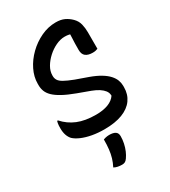

<svg xmlns="http://www.w3.org/2000/svg" viewBox="-233 -831 1066 1207"><g transform="rotate(-30 300.0 -228.0)"><path d="M372 -720Q409 -720 434.5 -708Q460 -696 481 -675Q503 -653 510 -624.5Q517 -596 517 -565Q517 -545 517 -524.5Q517 -504 517 -484.5Q517 -465 517 -445Q510 -442 501 -440Q492 -438 480 -438Q447 -438 429 -452Q411 -466 411 -498Q411 -526 411.5 -545.5Q412 -565 413 -579.5Q414 -594 414 -607.5Q414 -621 413 -638L435 -597Q421 -608 407 -611Q393 -614 376 -614Q345 -614 312 -598.5Q279 -583 251 -557.5Q223 -532 205.5 -502Q188 -472 188 -441V-436Q188 -420 196.5 -406Q205 -392 228 -379Q251 -366 295 -349L385 -317Q429 -301 459.5 -282.5Q490 -264 508 -244Q526 -224 533.5 -203.5Q541 -183 541 -163V-152Q541 -101 514 -63Q487 -25 434 -4.5Q381 16 303 16Q256 16 215 8.5Q174 1 142.5 -12.5Q111 -26 93 -43Q80 -57 72.5 -78Q65 -99 65 -128Q65 -139 65.5 -148Q66 -157 67.5 -165Q69 -173 71 -179H77Q116 -135 170.5 -112.5Q225 -90 303 -90Q355 -90 391.5 -104Q428 -118 446 -145V-149Q445 -168 433.5 -183Q422 -198 402 -211Q382 -224 353 -235L263 -268Q209 -288 173.5 -307.5Q138 -327 118 -346.5Q98 -366 90 -387Q82 -408 82 -431V-443Q82 -492 106 -541Q130 -590 171.5 -630.5Q213 -671 265 -695.5Q317 -720 372 -720ZM267 69Q275 66 281.5 64.5Q288 63 295 62Q302 61 309 61Q339 61 354 71Q369 81 369 104Q369 129 363.5 155Q358 181 348.5 203Q339 225 327 242Q318 255 309 259.5Q300 264 288 264Q272 264 257 261Q242 258 230 251Q244 224 252 197Q260 170 263.5 139Q267 108 267 69Z"/></g></svg>

Font: Recursive Casual Medium
Style: Regular
Weight: 500
Version: Version 1.047